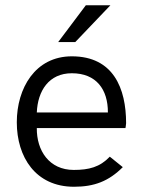

<svg xmlns="http://www.w3.org/2000/svg" viewBox="-20 -710 547 736"><path d="M203.1 -548.8H268.6L403.3 -689.9H309.1ZM263.7 5.9C341.8 5.9 397 -15.6 450.7 -69.3L400.9 -109.4C362.8 -69.3 320.8 -58.6 262.7 -58.6C168.5 -58.6 120.1 -132.8 121.1 -219.2H460.9C460.9 -219.2 463.4 -231.9 463.4 -237.8C463.4 -370.6 415 -494.1 255.4 -494.1C115.2 -494.1 44.4 -372.1 44.4 -241.2C44.4 -108.4 116.2 5.9 263.7 5.9ZM121.1 -278.8C124.5 -361.3 167 -429.2 255.4 -429.2C349.1 -429.2 394 -367.2 393.6 -278.8Z"/></svg>

Font: HK Grotesk
Style: Regular
Weight: 400
Designer: Alfredo Marco Pradil and Stefan Peev
Foundry: Hanken Design Co.
Version: Version 1.045;PS 001.045;hotconv 1.0.88;makeotf.lib2.5.64775